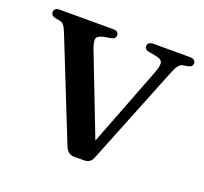

<svg xmlns="http://www.w3.org/2000/svg" viewBox="-90 -573 726 683"><g transform="rotate(20 273.0 -231.0)"><path d="M290 5.5H254Q241.5 5.5 233 -0.8Q224.5 -7 219 -20L68.5 -397Q60.5 -416.5 54.8 -423.2Q49 -430 40.5 -431.5L22 -435Q12.5 -437.5 9 -441.5Q5.5 -445.5 5.5 -452Q5.5 -460 11.2 -464.2Q17 -468.5 26.5 -468.5H228Q249.5 -468.5 249.5 -452.5Q249.5 -446 245.5 -441.8Q241.5 -437.5 231 -435.5L210 -432Q185.5 -427.5 181 -416.5Q176.5 -405.5 187.5 -377L314 -50.5L291 -38.5L421.5 -376.5Q432.5 -405.5 428 -416.8Q423.5 -428 399 -432L378 -435.5Q368 -437.5 363.8 -441.5Q359.5 -445.5 359.5 -452.5Q359.5 -460 365.2 -464.2Q371 -468.5 381 -468.5H520Q529.5 -468.5 535.2 -464.2Q541 -460 541 -452Q541 -446.5 537.5 -442.2Q534 -438 523.5 -435.5L505 -432.5Q495.5 -430.5 488 -420Q480.5 -409.5 470.5 -383.5L324 -18Q318.5 -4 309.8 0.8Q301 5.5 290 5.5Z"/></g></svg>

Font: Fraunces 20pt
Style: Regular
Weight: 400
Version: Version 1.000;[b76b70a41]